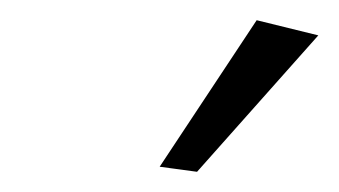

<svg xmlns="http://www.w3.org/2000/svg" viewBox="-20 -741 335 190"><path d="M234 -721 295 -706 175 -571 138 -576Z"/></svg>

Font: ArsenalItalic
Style: Italic
Weight: 400
Italic angle: -9°
Designer: Andrij Shevchenko
Foundry: Stairsfor.com
Version: Version 1.000